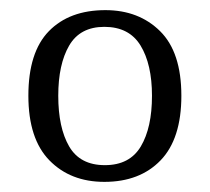

<svg xmlns="http://www.w3.org/2000/svg" viewBox="-20 -739 414 379"><path d="M186 -380Q119 -380 77.5 -422.5Q36 -465 36 -550Q36 -636 76.5 -677.5Q117 -719 188 -719Q254 -719 296 -677.5Q338 -636 338 -550Q338 -465 297 -422.5Q256 -380 186 -380ZM187 -413Q236 -413 258 -450Q280 -487 280 -550Q280 -612 257.5 -649Q235 -686 186 -686Q138 -686 116.5 -649Q95 -612 95 -550Q95 -487 116.5 -450Q138 -413 187 -413Z"/></svg>

Font: Noto Serif Myanmar Light
Style: Regular
Weight: 300
Designer: Ben Mitchell and the Monotype Design Team
Foundry: Monotype Imaging Inc.
Version: Version 2.106; ttfautohint (v1.8.4.7-5d5b)